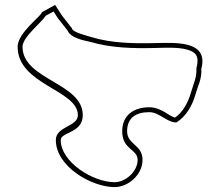

<svg xmlns="http://www.w3.org/2000/svg" viewBox="-20 -611 899 784"><path d="M205 -591 151 -561C151 -547 52 -478 52 -420C52 -265 298 -244 298 -141C298 -93 208 -96 208 -39C208 69 354 153 448 153C504 153 562 102 562 42C562 -21 499 -20 499 -75C499 -129 534 -153 589 -153C631 -153 661 -111 700 -111C739 -134 766 -181 778 -225C788 -261 805 -289 802 -330C834 -449 690 -436 610 -435C523 -433 435 -435 355 -459C340 -464 275 -479 274 -495L232 -549ZM782 -332C784 -295 771 -272 759 -231C748 -192 725 -151 695 -131C671 -135 640 -173 589 -173C528 -173 479 -142 479 -75C479 1 542 -3 542 42C542 89 493 133 448 133C360 133 228 51 228 -39C228 -73 318 -66 318 -141C318 -273 72 -285 72 -420C72 -460 149 -518 167 -547L199 -564L216 -537L256 -486C270 -452 339 -443 349 -440C433 -415 523 -413 611 -415C651 -416 705 -419 742 -409C780 -399 795 -382 782 -332Z"/></svg>

Font: CISF Camouflage Kit
Style: OuLn
Weight: 400
Designer: Robert Jablonski, Jasper
Foundry: Cannot Into Space Fonts
Version: Version 1.27